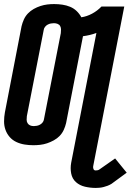

<svg xmlns="http://www.w3.org/2000/svg" viewBox="-26 -702 643 944"><path d="M445 222Q418 222 392 216Q366 210 347.5 193.5Q329 177 324 151Q319 125 324 98L448 -540Q432 -534 415 -530Q398 -526 382 -524L299 -97Q295 -80 287.5 -63.5Q280 -47 267.5 -34Q255 -21 238.5 -12Q222 -3 205.5 2.5Q189 8 172 10Q155 12 138 12Q116 12 94.5 8.5Q73 5 54 -4Q35 -13 21.5 -28.5Q8 -44 1 -63.5Q-6 -83 -6 -105Q-6 -127 -2 -149L80 -573Q84 -590 91.5 -606.5Q99 -623 111.5 -636Q124 -649 140 -658Q156 -667 173 -672.5Q190 -678 206.5 -680Q223 -682 240 -682Q261 -682 281 -679Q301 -676 319 -668.5Q337 -661 351 -647.5Q365 -634 374 -617Q401 -621 427 -635Q453 -649 473 -670H585L432 116Q431 124 434 130Q437 136 444 136Q449 136 454 135Q459 134 463 131L540 77L597 147L522 202Q512 208 502.5 211.5Q493 215 483.5 217.5Q474 220 464 221Q454 222 445 222ZM140 -82Q147 -82 155 -83.5Q163 -85 170.5 -89Q178 -93 183.5 -100Q189 -107 190 -115L273 -539Q274 -548 274 -557Q274 -566 270 -573.5Q266 -581 257.5 -584.5Q249 -588 239 -588Q232 -588 224 -586.5Q216 -585 208.5 -581Q201 -577 195.5 -570Q190 -563 189 -555L106 -131Q105 -122 105 -113Q105 -104 109.5 -96.5Q114 -89 122 -85.5Q130 -82 140 -82Z"/></svg>

Font: Lode Term
Style: Bold Italic
Weight: 700
Italic angle: -11°
Monospace: yes
Designer: Belleve Invis
Foundry: Belleve Invis
Version: Version 29.2.0